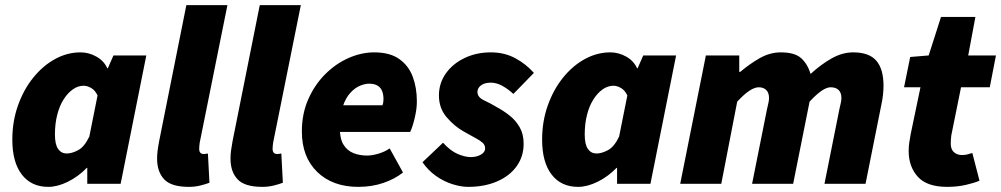

<svg xmlns="http://www.w3.org/2000/svg" viewBox="-20 -716 3900 748"><path d="M168 12Q102 12 65 -36Q28 -84 28 -172Q28 -243 50 -305Q72 -367 109.5 -413.5Q147 -460 194.5 -486Q242 -512 294 -512Q326 -512 355.5 -495.5Q385 -479 398 -450H400L422 -500H550L450 0H320V-62H318Q285 -28 244.5 -8Q204 12 168 12ZM240 -118Q260 -118 284.5 -131Q309 -144 328 -184L360 -344Q351 -364 335.5 -373Q320 -382 306 -382Q284 -382 264 -368Q244 -354 228 -329Q212 -304 203 -269Q194 -234 194 -192Q194 -153 206.5 -135.5Q219 -118 240 -118Z M716 12Q647 12 619.5 -17.5Q592 -47 592 -98Q592 -113 594 -129Q596 -145 600 -166L706 -696H866L758 -160Q757 -151 756.5 -146.5Q756 -142 756 -136Q756 -116 774 -116Q777 -116 780.5 -116.5Q784 -117 790 -118L796 -4Q780 2 759.5 7Q739 12 716 12Z M1002 12Q933 12 905.5 -17.5Q878 -47 878 -98Q878 -113 880 -129Q882 -145 886 -166L992 -696H1152L1044 -160Q1043 -151 1042.5 -146.5Q1042 -142 1042 -136Q1042 -116 1060 -116Q1063 -116 1066.5 -116.5Q1070 -117 1076 -118L1082 -4Q1066 2 1045.5 7Q1025 12 1002 12Z M1376 12Q1276 12 1216 -46Q1156 -104 1156 -204Q1156 -273 1181 -329.5Q1206 -386 1247 -427Q1288 -468 1338 -490Q1388 -512 1438 -512Q1499 -512 1535.5 -486Q1572 -460 1588 -417Q1604 -374 1604 -322Q1604 -297 1599 -272Q1594 -247 1588 -228Q1582 -209 1578 -202H1276L1288 -306H1470Q1472 -311 1473 -317Q1474 -323 1474 -330Q1474 -347 1469 -360.5Q1464 -374 1451.5 -382Q1439 -390 1418 -390Q1402 -390 1382.5 -382Q1363 -374 1345 -354.5Q1327 -335 1315.5 -301.5Q1304 -268 1304 -216Q1304 -175 1318.5 -152Q1333 -129 1357 -119.5Q1381 -110 1410 -110Q1431 -110 1456.5 -118Q1482 -126 1498 -138L1550 -44Q1519 -19 1474 -3.5Q1429 12 1376 12Z M1804 12Q1776 12 1742.5 1.5Q1709 -9 1678.5 -30.5Q1648 -52 1626 -84L1706 -160Q1735 -128 1763.5 -116Q1792 -104 1814 -104Q1829 -104 1842 -108.5Q1855 -113 1862.5 -120.5Q1870 -128 1870 -138Q1870 -151 1860 -160Q1850 -169 1831 -179Q1812 -189 1786 -204Q1749 -225 1719.5 -260Q1690 -295 1690 -344Q1690 -392 1717 -430Q1744 -468 1790 -490Q1836 -512 1892 -512Q1945 -512 1987 -489.5Q2029 -467 2060 -432L1980 -350Q1961 -368 1938 -381Q1915 -394 1892 -394Q1868 -394 1854 -383.5Q1840 -373 1840 -358Q1840 -337 1866 -325Q1892 -313 1920 -296Q1944 -283 1967 -264.5Q1990 -246 2005 -219.5Q2020 -193 2020 -156Q2020 -106 1992.5 -68Q1965 -30 1916 -9Q1867 12 1804 12Z M2232 12Q2166 12 2129 -36Q2092 -84 2092 -172Q2092 -243 2114 -305Q2136 -367 2173.5 -413.5Q2211 -460 2258.5 -486Q2306 -512 2358 -512Q2390 -512 2419.5 -495.5Q2449 -479 2462 -450H2464L2486 -500H2614L2514 0H2384V-62H2382Q2349 -28 2308.5 -8Q2268 12 2232 12ZM2304 -118Q2324 -118 2348.5 -131Q2373 -144 2392 -184L2424 -344Q2415 -364 2399.5 -373Q2384 -382 2370 -382Q2348 -382 2328 -368Q2308 -354 2292 -329Q2276 -304 2267 -269Q2258 -234 2258 -192Q2258 -153 2270.5 -135.5Q2283 -118 2304 -118Z M2630 0 2730 -500H2860V-436H2864Q2899 -466 2939 -489Q2979 -512 3022 -512Q3076 -512 3101 -489.5Q3126 -467 3138 -428Q3177 -464 3219 -488Q3261 -512 3304 -512Q3366 -512 3394 -479.5Q3422 -447 3422 -382Q3422 -366 3420 -347Q3418 -328 3414 -310L3352 0H3192L3250 -290Q3253 -304 3255.5 -314.5Q3258 -325 3258 -334Q3258 -355 3247 -365.5Q3236 -376 3216 -376Q3201 -376 3181 -362.5Q3161 -349 3134 -320L3070 0H2910L2968 -290Q2971 -304 2973.5 -314.5Q2976 -325 2976 -334Q2976 -355 2965 -365.5Q2954 -376 2936 -376Q2920 -376 2899.5 -362.5Q2879 -349 2852 -320L2790 0Z M3670 12Q3591 12 3555.5 -27.5Q3520 -67 3520 -128Q3520 -145 3522.5 -161.5Q3525 -178 3528 -194L3566 -376H3502L3526 -494L3598 -500L3646 -650H3780L3752 -500H3860L3836 -376H3724L3686 -188Q3685 -179 3684.5 -171.5Q3684 -164 3684 -156Q3684 -134 3696.5 -123Q3709 -112 3728 -112Q3739 -112 3749 -114.5Q3759 -117 3768 -120L3796 -12Q3775 -3 3742 4.5Q3709 12 3670 12Z"/></svg>

Font: Source Sans 3 Black
Style: Italic
Weight: 900
Italic angle: -11°
Designer: Paul D. Hunt
Foundry: Adobe
Version: Version 3.052;hotconv 1.1.0;makeotfexe 2.6.0